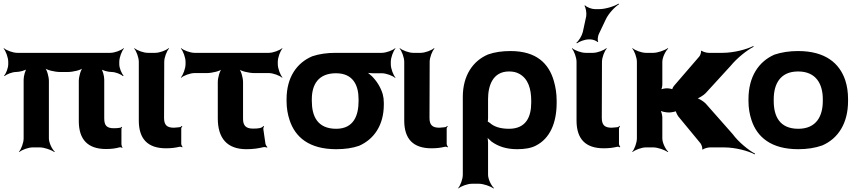

<svg xmlns="http://www.w3.org/2000/svg" viewBox="-20 -823 4786 1072"><path d="M572 9C601 9 625 6 646 0C651 -2 659 0 662 3L664 0C661 -3 658 -12 658 -17V-105C658 -108 661 -111 662 -113L658 -115C657 -114 655 -110 652 -110C642 -108 629 -107 616 -107C576 -107 562 -122 562 -162V-379C562 -399 553 -433 542 -444L538 -441C549 -430 583 -421 604 -421C624 -421 655 -409 666 -398L670 -401C659 -412 646 -443 646 -464V-478C646 -502 660 -539 672 -552L670 -554C657 -542 620 -528 596 -528H76C52 -528 15 -542 2 -554L0 -552C12 -539 26 -502 26 -478V-464C26 -444 14 -412 3 -401L6 -398C17 -409 49 -421 69 -421C89 -421 124 -430 135 -441L132 -444C121 -433 112 -398 112 -378V-50C112 -26 98 11 86 24L88 26C101 14 138 0 162 0H203C227 0 267 14 283 26L286 24C271 11 253 -26 253 -50V-371C253 -395 242 -435 229 -447L227 -445C239 -432 286 -421 316 -421H358C388 -421 434 -432 446 -445L444 -447C431 -435 420 -395 420 -371V-147C420 -44 470 9 572 9Z M907 5C936 5 959 2 980 -3C985 -5 994 -3 997 0L999 -3C996 -6 992 -15 992 -20V-105C992 -110 996 -115 998 -118L995 -120C993 -118 988 -113 983 -113L975 -112L951 -110C912 -110 896 -125 896 -165L897 -478C897 -502 911 -539 924 -552L921 -554C908 -542 871 -528 847 -528H805C781 -528 744 -542 731 -554L729 -552C741 -539 755 -502 755 -478V-150C755 -47 805 5 907 5Z M1392 -105C1350 -105 1337 -125 1337 -160V-365C1337 -389 1326 -429 1313 -441L1311 -439C1323 -426 1370 -415 1400 -415H1481C1505 -415 1542 -401 1555 -389L1557 -391C1545 -404 1531 -441 1531 -465V-478C1531 -502 1545 -539 1557 -552L1555 -554C1542 -542 1505 -528 1481 -528H1066C1042 -528 1005 -542 992 -554L990 -552C1002 -539 1016 -502 1016 -478V-465C1016 -441 1002 -404 990 -391L992 -389C1005 -401 1042 -415 1066 -415H1134C1164 -415 1210 -426 1222 -439L1220 -441C1207 -429 1196 -389 1196 -365V-162C1196 -52 1247 10 1356 10C1395 10 1425 5 1449 -1C1456 -3 1467 -1 1471 1L1473 -2C1469 -5 1463 -14 1462 -21L1450 -104C1450 -109 1453 -115 1454 -117L1451 -120C1442 -107 1422 -105 1392 -105Z M2162 -464V-478C2162 -502 2176 -539 2188 -552L2186 -554C2173 -542 2136 -528 2112 -528H1856C1806 -528 1763 -522 1724 -509C1636 -472 1580 -390 1580 -269V-259C1580 -220 1586 -185 1597 -152C1628 -58 1705 10 1857 10C1906 10 1948 4 1985 -9C2067 -45 2123 -123 2123 -239V-249C2123 -266 2121 -282 2117 -297C2105 -337 2083 -371 2056 -398C2046 -407 2031 -420 2022 -424L2020 -420C2029 -416 2047 -414 2061 -414H2112C2136 -414 2173 -400 2186 -388L2188 -390C2176 -403 2162 -440 2162 -464ZM1856 -414C1952 -414 1982 -346 1982 -269V-259C1982 -180 1956 -104 1857 -104C1752 -104 1721 -175 1721 -259V-269C1721 -349 1756 -414 1856 -414Z M2389 5C2418 5 2441 2 2462 -3C2467 -5 2476 -3 2479 0L2481 -3C2478 -6 2474 -15 2474 -20V-105C2474 -110 2478 -115 2480 -118L2477 -120C2475 -118 2470 -113 2465 -113L2457 -112L2433 -110C2394 -110 2378 -125 2378 -165L2379 -478C2379 -502 2393 -539 2406 -552L2403 -554C2390 -542 2353 -528 2329 -528H2287C2263 -528 2226 -542 2213 -554L2211 -552C2223 -539 2237 -502 2237 -478V-150C2237 -47 2287 5 2389 5Z M2868 10C2909 10 2946 4 2972 -10C3049 -49 3088 -134 3088 -250V-260C3088 -301 3082 -338 3072 -372C3044 -468 2976 -538 2830 -538C2784 -538 2741 -532 2705 -519C2620 -483 2564 -401 2564 -282V153C2564 177 2550 214 2538 227L2540 229C2553 217 2590 203 2614 203H2655C2679 203 2719 217 2735 229L2738 227C2723 214 2705 177 2705 153V-26C2705 -39 2703 -57 2699 -66L2695 -64C2699 -55 2714 -41 2725 -32C2760 -7 2804 10 2868 10ZM2822 -104C2773 -104 2738 -116 2716 -136C2712 -139 2702 -146 2700 -145L2702 -141C2704 -143 2705 -159 2705 -162V-270C2705 -344 2731 -424 2822 -424C2844 -424 2863 -420 2879 -411C2929 -384 2946 -327 2946 -260V-250C2946 -172 2918 -104 2822 -104Z M3351 5C3380 5 3403 2 3424 -3C3429 -5 3438 -3 3441 0L3443 -3C3440 -6 3436 -15 3436 -20V-105C3436 -110 3440 -115 3442 -118L3439 -120C3437 -118 3432 -113 3427 -113L3419 -112L3395 -110C3356 -110 3340 -125 3340 -165L3341 -478C3341 -502 3355 -539 3368 -552L3365 -554C3352 -542 3315 -528 3291 -528H3249C3225 -528 3188 -542 3175 -554L3173 -552C3185 -539 3199 -502 3199 -478V-150C3199 -47 3249 5 3351 5ZM3253 -732 3234 -644C3229 -623 3211 -594 3198 -584L3201 -581C3214 -591 3245 -603 3267 -603H3277C3289 -603 3312 -595 3316 -588L3320 -590C3315 -597 3318 -621 3323 -632L3362 -714C3377 -747 3413 -785 3436 -799L3434 -803C3411 -788 3361 -772 3325 -772H3301C3284 -772 3255 -783 3247 -793L3243 -791C3251 -781 3256 -749 3253 -732Z M3768 -172 3891 -23C3897 -15 3904 5 3900 10L3904 12C3908 7 3932 0 3943 0H4023C4087 0 4159 20 4194 39L4196 35C4161 17 4103 -30 4071 -74L3920 -245C3910 -256 3879 -276 3867 -276V-272C3879 -272 3910 -292 3920 -303L4060 -456C4095 -499 4152 -544 4188 -562L4186 -566C4150 -548 4079 -528 4014 -528H3936C3926 -528 3902 -534 3898 -540L3894 -538C3896 -532 3890 -513 3884 -507L3746 -347C3741 -342 3730 -325 3734 -320L3738 -322C3736 -327 3712 -330 3704 -330C3692 -330 3671 -326 3666 -321L3669 -318C3674 -323 3678 -341 3678 -351V-478C3678 -502 3696 -539 3711 -552L3708 -554C3692 -542 3652 -528 3628 -528H3586C3562 -528 3525 -542 3512 -554L3510 -552C3522 -539 3536 -502 3536 -478V-50C3536 -26 3522 11 3510 24L3512 26C3525 14 3562 0 3586 0H3628C3652 0 3692 14 3708 26L3711 24C3696 11 3678 -26 3678 -50V-167C3678 -180 3672 -204 3665 -211L3662 -208C3669 -201 3696 -195 3714 -195H3716C3727 -195 3756 -200 3760 -205L3754 -207C3750 -202 3762 -180 3768 -172Z M4159 -269V-259C4159 -220 4165 -185 4176 -152C4207 -58 4285 10 4437 10C4487 10 4532 3 4571 -11C4659 -49 4715 -134 4715 -259V-269C4715 -308 4710 -343 4699 -376C4667 -470 4588 -538 4436 -538C4386 -538 4343 -531 4304 -518C4215 -479 4159 -394 4159 -269ZM4574 -269V-259C4574 -176 4539 -104 4437 -104C4332 -104 4300 -175 4300 -259V-269C4300 -351 4334 -424 4436 -424C4538 -424 4574 -352 4574 -269Z"/></svg>

Font: Asimov
Style: EdgeWide
Weight: 500
Designer: Google
Version: Version 2.000980: 2014